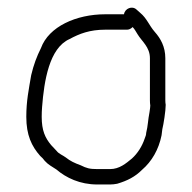

<svg xmlns="http://www.w3.org/2000/svg" viewBox="-20 -510 510 511"><path d="M310 -472H260C183.1 -472 109.9 -439.4 89 -382C77.9 -359.8 69.6 -337.9 63 -310C56.7 -272.4 50 -241.9 50 -199C50 -150.6 64.1 -120.8 87 -95C91.7 -91 95.7 -86.7 99 -82C108.4 -71.5 118.4 -66.7 130 -59C155.9 -36.8 192.7 -19 239 -19H273C279 -19 285.3 -19.7 292 -21C318.8 -29 339.2 -39.2 358 -58C383.9 -80.2 402.4 -111.9 410 -150L412 -166C415.3 -179.1 421 -215.1 421 -231C420.3 -235 420 -239 420 -243V-355C420 -385.5 407.4 -407.7 392 -425C376.6 -442.6 371 -461.2 353 -476L344 -484C332.1 -495.9 312.2 -487.5 310 -472ZM333 -438C338.2 -432.8 341.8 -425.6 346 -419C357.4 -399.9 379 -385 379 -355V-243C379 -238.3 379.3 -233.7 380 -229C380 -226.3 379.3 -220.7 378 -212C373.7 -190.6 373.9 -175.4 369 -156C369 -152 367.7 -147 365 -141C358.3 -121 346.5 -101.9 331 -88C315.4 -75.2 297.9 -60 273 -60H239C218.2 -60 210.3 -62.4 195 -70C178.1 -76.2 167.1 -81.3 155 -91C147.6 -96.6 136.6 -100.5 131 -108C126.3 -113.3 121.3 -118.7 116 -124C100.1 -143.1 91 -162.7 91 -199C91 -207.7 91.3 -216.3 92 -225C97.4 -294.9 111.1 -382.1 165 -406C191.7 -420.5 219.2 -431 260 -431H318C323.3 -431 328.3 -433.3 333 -438Z"/></svg>

Font: HoneyBee
Style: SeLit
Weight: 300
Foundry: Cannot Into Space Fonts
Version: Version 0.89